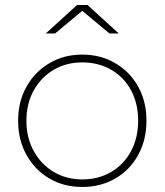

<svg xmlns="http://www.w3.org/2000/svg" viewBox="-20 -740 654 763"><path d="M307 3Q234 3 176.5 -30.5Q119 -64 85.5 -124Q52 -184 52 -260Q52 -337 85.5 -396Q119 -455 176.5 -489Q234 -523 307 -523Q380 -523 438 -489Q496 -455 529 -396Q562 -337 562 -260Q562 -184 529 -124Q496 -64 438 -30.5Q380 3 307 3ZM307 -27Q371 -27 421.5 -56.5Q472 -86 500.5 -139Q529 -192 529 -260Q529 -329 500.5 -381.5Q472 -434 421.5 -463Q371 -492 307 -492Q244 -492 194 -463Q144 -434 114.5 -381.5Q85 -329 85 -260Q85 -192 114.5 -139Q144 -86 194 -56.5Q244 -27 307 -27ZM162 -607 286 -720H328L452 -607H415L307 -697L199 -607Z"/></svg>

Font: Montserrat Thin ExtraLight
Style: Regular
Weight: 250
Version: Version 9.000